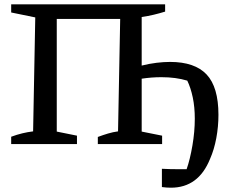

<svg xmlns="http://www.w3.org/2000/svg" viewBox="-20 -670 1077 893"><path d="M32 0V-34Q59 -44 84 -50Q109 -56 134 -59L144 -589L32 -612V-650H748V-616Q722 -608 695 -601.5Q668 -595 639 -591V-365Q675 -374 708.5 -378Q742 -382 771 -382Q886 -382 941 -323.5Q996 -265 996 -136Q996 -81 986 -27.5Q976 26 957 69Q903 203 775 203Q755 203 733 200V115Q752 116 771.5 116.5Q791 117 811 117Q820 117 829 117Q838 117 848 117Q864 71 875 6.5Q886 -58 886 -118Q886 -172 876.5 -217Q867 -262 851 -295Q824 -303 794.5 -307Q765 -311 730 -311Q685 -311 639 -304V-58L734 -39V0H435V-33Q459 -42 482.5 -49Q506 -56 529 -59L539 -582H244V-58L338 -39V0Z"/></svg>

Font: Piazzolla Medium
Style: Regular
Weight: 500
Designer: Juan Pablo del Peral
Foundry: Huerta Tipografica
Version: Version 1.330